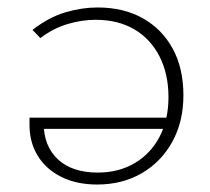

<svg xmlns="http://www.w3.org/2000/svg" viewBox="-20 -488 563 514"><path d="M240 6Q185 6 144 -14.5Q103 -35 81 -71Q59 -107 59 -153Q59 -158 59 -163.5Q59 -169 59 -173H97V-158Q97 -97 135 -61.5Q173 -26 242 -26Q297 -26 340 -51Q383 -76 407 -121.5Q431 -167 431 -228Q431 -290 407 -337Q383 -384 339.5 -409.5Q296 -435 236 -435Q199 -435 160.5 -423.5Q122 -412 88 -386L67 -408Q111 -442 155 -455Q199 -468 241 -468Q311 -468 362.5 -439Q414 -410 442.5 -357.5Q471 -305 471 -233Q471 -162 441 -108Q411 -54 359 -24Q307 6 240 6ZM69 -143V-173H440L434 -143Z"/></svg>

Font: Ysabeau SC ExtraLight
Style: Regular
Weight: 250
Designer: Christian Thalmann (Catharsis Fonts)
Version: Version 2.001;gftools[0.9.30]; featfreeze: smcp